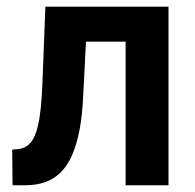

<svg xmlns="http://www.w3.org/2000/svg" viewBox="-20 -548 576 568"><path d="M381.8 -528.3V-424.8H146V-528.3ZM478.5 -528.3V0H351.6V-528.3ZM114.3 -528.3H239.7L226.1 -264.2Q223.6 -206.5 215.1 -162.6Q206.5 -118.7 192.6 -87.6Q178.7 -56.6 158.9 -37.4Q139.2 -18.1 113.3 -9Q87.4 0 55.7 0H17.1L16.1 -105.5L33.2 -106.9Q48.3 -108.4 59.8 -116.2Q71.3 -124 79.1 -138.7Q86.9 -153.3 92.3 -176.3Q97.7 -199.2 100.8 -230.5Q104 -261.7 105.5 -302.7Z"/></svg>

Font: Roboto SemiCondensed SemiBold
Style: Regular
Weight: 600
Width: 4
Designer: Christian Robertson
Foundry: Google
Version: Version 3.009; 2024